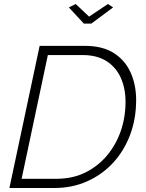

<svg xmlns="http://www.w3.org/2000/svg" viewBox="-20 -939 728 959"><path d="M178 -710H403Q492 -710 548.5 -674Q605 -638 632.5 -576.5Q660 -515 660 -439Q660 -345 629.5 -264.5Q599 -184 544 -125Q489 -66 414.5 -33Q340 0 252 0H27ZM262 -46Q343 -46 406.5 -77.5Q470 -109 515 -163Q560 -217 583.5 -285.5Q607 -354 607 -430Q607 -498 583 -551Q559 -604 511.5 -634Q464 -664 393 -664H219L88 -46ZM324 -902 358 -919 425 -856 519 -919 545 -902 436 -821H399Z"/></svg>

Font: Raleway Thin Light
Style: Italic
Weight: 300
Italic angle: -12°
Version: Version 4.026